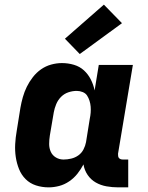

<svg xmlns="http://www.w3.org/2000/svg" viewBox="-20 -800 640 828"><path d="M190 8Q161 8 135 -0.5Q109 -9 90.5 -27.5Q72 -46 62 -71Q52 -96 48 -123Q44 -150 45.5 -178.5Q47 -207 52 -235L68 -335Q72 -358 78.5 -381Q85 -404 95.5 -425.5Q106 -447 121.5 -467Q137 -487 157 -501Q177 -515 200.5 -521.5Q224 -528 247 -528Q274 -528 299 -520.5Q324 -513 342 -496.5Q360 -480 371.5 -457.5Q383 -435 388 -410L406 -520H553L489 -137Q489 -132 489.5 -127Q490 -122 493 -118.5Q496 -115 500.5 -113.5Q505 -112 510 -112H533V8H490Q464 8 439 3.5Q414 -1 393 -13Q372 -25 358 -45.5Q344 -66 340 -91Q329 -70 314 -51Q299 -32 278.5 -18Q258 -4 235 2Q212 8 190 8ZM254 -112Q270 -112 287 -116Q304 -120 318 -130Q332 -140 340 -155.5Q348 -171 351 -187L367 -287Q370 -301 371 -314Q372 -327 371 -340Q370 -353 366 -365.5Q362 -378 355.5 -388Q349 -398 336.5 -403Q324 -408 311 -408Q293 -408 275 -402Q257 -396 243.5 -382.5Q230 -369 222.5 -351Q215 -333 212 -316L195 -216Q192 -197 192 -179Q192 -161 199 -145.5Q206 -130 221 -121Q236 -112 254 -112ZM324 -567 260 -633 428 -780 506 -700Z"/></svg>

Font: Iosevka Heavy Extended
Style: Italic
Weight: 900
Width: 7
Italic angle: -9°
Monospace: yes
Designer: Belleve Invis
Foundry: Belleve Invis
Version: Version 32.5.0; ttfautohint (v1.8.4)